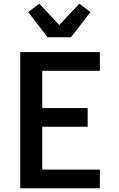

<svg xmlns="http://www.w3.org/2000/svg" viewBox="-20 -1016 640 1036"><path d="M89 0V-735H519V-634H208V-433H453V-332H208V-101H519V0ZM237 -815 132 -951 192 -996 300 -881 408 -996 468 -951 363 -815Z"/></svg>

Font: Iosevka Extended
Style: Bold
Weight: 700
Width: 7
Monospace: yes
Designer: Belleve Invis
Foundry: Belleve Invis
Version: Version 32.5.0; ttfautohint (v1.8.4)